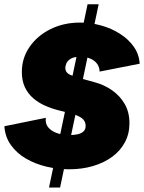

<svg xmlns="http://www.w3.org/2000/svg" viewBox="-22 -791 660 880"><path d="M294.4 -15.1Q241.7 -15.1 190.4 -27.3Q139.2 -39.6 96.9 -64.2Q54.7 -88.9 28.1 -126Q1.5 -163.1 -2 -212.4L188 -251Q184.6 -225.6 198.5 -208Q212.4 -190.4 238.3 -181.2Q264.2 -171.9 296.4 -171.9Q316.9 -171.9 333.7 -175.5Q350.6 -179.2 360.6 -188.5Q370.6 -197.8 370.6 -214.4Q370.6 -237.3 350.8 -251Q331.1 -264.6 290.5 -274.4L247.1 -285.2Q214.4 -293.5 184.1 -306.9Q153.8 -320.3 129.9 -341.1Q106 -361.8 92 -391.4Q78.1 -420.9 78.1 -460.9Q78.1 -524.4 113.3 -575.7Q148.4 -627 209 -657.2Q269.5 -687.5 344.7 -687.5Q393.6 -687.5 441.2 -674.3Q488.8 -661.1 527.8 -636.2Q566.9 -611.3 591.3 -576.7Q615.7 -542 618.2 -499L434.6 -462.9Q434.1 -483.4 423.1 -498.5Q412.1 -513.7 392.3 -522.2Q372.6 -530.8 345.7 -530.8Q315.9 -530.8 301.3 -521.2Q286.6 -511.7 282 -499.8Q277.3 -487.8 277.3 -480.5Q277.3 -456.5 302.7 -446.8Q328.1 -437 365.7 -426.8L413.6 -413.6Q455.1 -402.3 491 -377.7Q526.9 -353 549.1 -315.2Q571.3 -277.3 571.3 -226.1Q571.3 -177.7 550.5 -138.9Q529.8 -100.1 492.4 -72.5Q455.1 -44.9 404.5 -30Q354 -15.1 294.4 -15.1ZM202.6 68.4 379.4 -771.5H430.2L253.4 68.4Z"/></svg>

Font: Schibsted Grotesk Black
Style: Italic
Weight: 900
Italic angle: -12°
Designer: Bakken & Baeck AS, Henrik Kongsvoll
Foundry: Schibsted ASA
Version: Version 1.100;gftools[0.9.25]